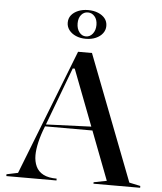

<svg xmlns="http://www.w3.org/2000/svg" viewBox="-61 -992 879 1045"><g transform="rotate(5 378.5 -469.5)"><path d="M13 0V-10L75 -23L343 -708H419L683 -23L744 -10V0H489V-8L560 -22L333 -615H322L198 -285Q180 -240 170.5 -199Q161 -158 161 -127Q161 -93 173.5 -66Q186 -39 214 -24.5Q242 -10 287 -10V0ZM185 -288V-298L464 -309V-288ZM378 -939Q409 -939 433 -929Q457 -919 470.5 -902Q484 -885 484 -861Q484 -839 470.5 -821Q457 -803 433 -792.5Q409 -782 378 -782Q348 -782 324 -792.5Q300 -803 286.5 -821Q273 -839 273 -861Q273 -885 286.5 -902Q300 -919 324 -929Q348 -939 378 -939ZM378 -926Q356 -926 341.5 -908.5Q327 -891 327 -862Q327 -833 341.5 -814Q356 -795 378 -795Q400 -795 415 -814Q430 -833 430 -862Q430 -891 415 -908.5Q400 -926 378 -926Z"/></g></svg>

Font: Kalnia
Style: Regular
Weight: 400
Designer: Frida Medrano
Foundry: Frida Medrano
Version: Version 1.105